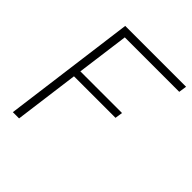

<svg xmlns="http://www.w3.org/2000/svg" viewBox="-188 -810 935 935"><g transform="rotate(45 279.0 -343.0)"><path d="M139 -685H558L552 -644H177L141 -374H428L422 -335H136L92 -1H49Z"/></g></svg>

Font: Bellota Text Light
Style: Italic
Weight: 300
Italic angle: -7.5°
Designer: Kemie Guaida
Foundry: Kemie Guaida
Version: Version 4.001